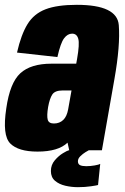

<svg xmlns="http://www.w3.org/2000/svg" viewBox="-34 -623 517 796"><path d="M253 0 246 -31.5Q207.5 5.5 121.5 5.5Q42 5.5 8.5 -28.2Q-25 -62 -8 -173.5Q7 -279.5 50.2 -319.2Q93.5 -359 179.5 -359H282L285.5 -378.5Q296.5 -441 290.5 -462.2Q284.5 -483.5 265 -483.5Q246 -483.5 231.5 -464Q217 -444.5 204 -386.5L36.5 -405Q53.5 -479.5 80 -522.8Q106.5 -566 154.8 -584.5Q203 -603 284.5 -603Q452 -603 458.5 -518.8Q465 -434.5 440.5 -296L388.5 0ZM248.5 -169.5 262.5 -248H226Q194 -248 183 -231.5Q172 -215 165.5 -179.5Q159.5 -143 163.8 -127Q168 -111 189.5 -111Q213 -111 228.5 -126Q243 -140 248.5 -169.5ZM289 153Q262.5 153 236.8 147Q211 141 194 126.5Q177 112 177 86Q177 60.5 193.2 41.5Q209.5 22.5 227.5 11.8Q245.5 1 251.5 0H334Q331.5 1 320.5 7.8Q309.5 14.5 299.2 24.5Q289 34.5 289 45.5Q289 57.5 298 61.8Q307 66 323.5 66Q340.5 66 358.8 62.8Q377 59.5 381.5 56.5L372.5 144Q369 145.5 343.8 149.2Q318.5 153 289 153Z"/></svg>

Font: Anybody Condensed ExtraBold
Style: Italic
Weight: 800
Width: 3
Italic angle: -10°
Designer: Tyler Finck
Foundry: Etcetera Type Company
Version: Version 1.010; ttfautohint (v1.8.3) -l 8 -r 50 -G 200 -x 14 